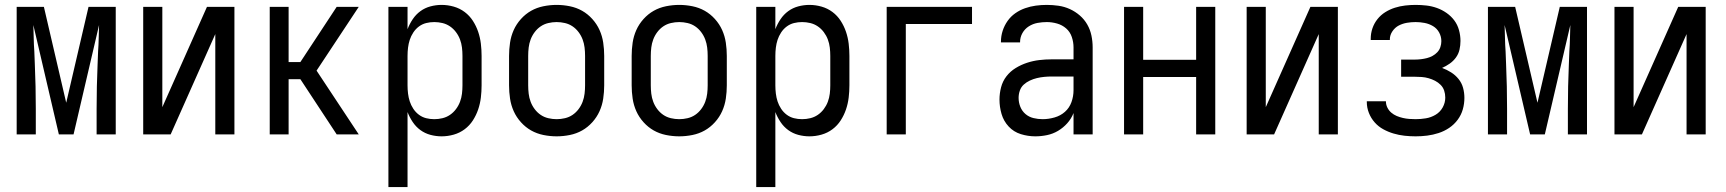

<svg xmlns="http://www.w3.org/2000/svg" viewBox="-20 -548 7040 783"><path d="M48 0V-520H159L250 -129L341 -520H452V0H374V-104Q374 -150 375 -195.5Q376 -241 378 -286L380 -338Q382 -365 382.5 -392Q383 -419 384 -446L280 0H220L116 -446Q117 -419 117.5 -392Q118 -365 120 -338L122 -286Q124 -241 125 -195.5Q126 -150 126 -104V0Z M564 0V-520H642V-111L824 -520H936V0H858V-409L676 0Z M1353 0 1205 -225H1157V0H1080V-520H1157V-295H1205L1353 -520H1443L1271 -260L1443 0Z M1564 215V-520H1642V-429Q1650 -450 1663 -469.5Q1676 -489 1694.5 -502.5Q1713 -516 1735.5 -522Q1758 -528 1781 -528Q1806 -528 1830.5 -521Q1855 -514 1875 -499Q1895 -484 1908.5 -463Q1922 -442 1930 -418.5Q1938 -395 1941 -370Q1944 -345 1944 -320V-200Q1944 -175 1941 -150Q1938 -125 1930 -101.5Q1922 -78 1908.5 -57Q1895 -36 1875 -21Q1855 -6 1830.5 1Q1806 8 1781 8Q1758 8 1735.5 2Q1713 -4 1694.5 -17.5Q1676 -31 1663 -50.5Q1650 -70 1642 -91V215ZM1751 -62Q1768 -62 1784.5 -66Q1801 -70 1815 -79.5Q1829 -89 1839.5 -103Q1850 -117 1856 -133Q1862 -149 1864 -166Q1866 -183 1866 -200V-320Q1866 -337 1864 -354Q1862 -371 1856 -387Q1850 -403 1839.5 -417Q1829 -431 1815 -440.5Q1801 -450 1784.5 -454Q1768 -458 1751 -458Q1734 -458 1718 -454Q1702 -450 1688.5 -440Q1675 -430 1665.5 -415.5Q1656 -401 1651 -385.5Q1646 -370 1644 -353.5Q1642 -337 1642 -320V-200Q1642 -183 1644 -166.5Q1646 -150 1651 -134.5Q1656 -119 1665.5 -104.5Q1675 -90 1688.5 -80Q1702 -70 1718 -66Q1734 -62 1751 -62Z M2250 8Q2223 8 2196 2.5Q2169 -3 2146 -16Q2123 -29 2104.5 -49.5Q2086 -70 2075 -94.5Q2064 -119 2060 -146Q2056 -173 2056 -200V-320Q2056 -347 2060 -374Q2064 -401 2075 -425.5Q2086 -450 2104.5 -470.5Q2123 -491 2146 -504Q2169 -517 2196 -522.5Q2223 -528 2250 -528Q2277 -528 2304 -522.5Q2331 -517 2354 -504Q2377 -491 2395.5 -470.5Q2414 -450 2425 -425.5Q2436 -401 2440 -374Q2444 -347 2444 -320V-200Q2444 -173 2440 -146Q2436 -119 2425 -94.5Q2414 -70 2395.5 -49.5Q2377 -29 2354 -16Q2331 -3 2304 2.5Q2277 8 2250 8ZM2250 -62Q2267 -62 2284 -66Q2301 -70 2315 -79.5Q2329 -89 2339.5 -103Q2350 -117 2356 -133Q2362 -149 2364 -166Q2366 -183 2366 -200V-320Q2366 -337 2364 -354Q2362 -371 2356 -387Q2350 -403 2339.5 -417Q2329 -431 2315 -440.5Q2301 -450 2284 -454Q2267 -458 2250 -458Q2233 -458 2216 -454Q2199 -450 2185 -440.5Q2171 -431 2160.5 -417Q2150 -403 2144 -387Q2138 -371 2136 -354Q2134 -337 2134 -320V-200Q2134 -183 2136 -166Q2138 -149 2144 -133Q2150 -117 2160.5 -103Q2171 -89 2185 -79.5Q2199 -70 2216 -66Q2233 -62 2250 -62Z M2750 8Q2723 8 2696 2.5Q2669 -3 2646 -16Q2623 -29 2604.5 -49.5Q2586 -70 2575 -94.5Q2564 -119 2560 -146Q2556 -173 2556 -200V-320Q2556 -347 2560 -374Q2564 -401 2575 -425.5Q2586 -450 2604.5 -470.5Q2623 -491 2646 -504Q2669 -517 2696 -522.5Q2723 -528 2750 -528Q2777 -528 2804 -522.5Q2831 -517 2854 -504Q2877 -491 2895.5 -470.5Q2914 -450 2925 -425.5Q2936 -401 2940 -374Q2944 -347 2944 -320V-200Q2944 -173 2940 -146Q2936 -119 2925 -94.5Q2914 -70 2895.5 -49.5Q2877 -29 2854 -16Q2831 -3 2804 2.5Q2777 8 2750 8ZM2750 -62Q2767 -62 2784 -66Q2801 -70 2815 -79.5Q2829 -89 2839.5 -103Q2850 -117 2856 -133Q2862 -149 2864 -166Q2866 -183 2866 -200V-320Q2866 -337 2864 -354Q2862 -371 2856 -387Q2850 -403 2839.5 -417Q2829 -431 2815 -440.5Q2801 -450 2784 -454Q2767 -458 2750 -458Q2733 -458 2716 -454Q2699 -450 2685 -440.5Q2671 -431 2660.5 -417Q2650 -403 2644 -387Q2638 -371 2636 -354Q2634 -337 2634 -320V-200Q2634 -183 2636 -166Q2638 -149 2644 -133Q2650 -117 2660.5 -103Q2671 -89 2685 -79.5Q2699 -70 2716 -66Q2733 -62 2750 -62Z M3064 215V-520H3142V-429Q3150 -450 3163 -469.5Q3176 -489 3194.5 -502.5Q3213 -516 3235.5 -522Q3258 -528 3281 -528Q3306 -528 3330.5 -521Q3355 -514 3375 -499Q3395 -484 3408.5 -463Q3422 -442 3430 -418.5Q3438 -395 3441 -370Q3444 -345 3444 -320V-200Q3444 -175 3441 -150Q3438 -125 3430 -101.5Q3422 -78 3408.5 -57Q3395 -36 3375 -21Q3355 -6 3330.5 1Q3306 8 3281 8Q3258 8 3235.5 2Q3213 -4 3194.5 -17.5Q3176 -31 3163 -50.5Q3150 -70 3142 -91V215ZM3251 -62Q3268 -62 3284.5 -66Q3301 -70 3315 -79.5Q3329 -89 3339.5 -103Q3350 -117 3356 -133Q3362 -149 3364 -166Q3366 -183 3366 -200V-320Q3366 -337 3364 -354Q3362 -371 3356 -387Q3350 -403 3339.5 -417Q3329 -431 3315 -440.5Q3301 -450 3284.5 -454Q3268 -458 3251 -458Q3234 -458 3218 -454Q3202 -450 3188.5 -440Q3175 -430 3165.5 -415.5Q3156 -401 3151 -385.5Q3146 -370 3144 -353.5Q3142 -337 3142 -320V-200Q3142 -183 3144 -166.5Q3146 -150 3151 -134.5Q3156 -119 3165.5 -104.5Q3175 -90 3188.5 -80Q3202 -70 3218 -66Q3234 -62 3251 -62Z M3596 0V-520H3944V-450H3674V0Z M4202 8Q4172 8 4143 -1Q4114 -10 4093.5 -32Q4073 -54 4064.5 -83Q4056 -112 4056 -142Q4056 -167 4062.5 -192Q4069 -217 4084.5 -237Q4100 -257 4122 -270.5Q4144 -284 4168.5 -292Q4193 -300 4218 -303Q4243 -306 4269 -306H4358V-355Q4358 -376 4351 -397Q4344 -418 4328 -432Q4312 -446 4291 -452Q4270 -458 4249 -458Q4230 -458 4211 -454.5Q4192 -451 4175.5 -440.5Q4159 -430 4149.5 -413Q4140 -396 4140 -377V-375H4062V-378Q4062 -401 4069 -422.5Q4076 -444 4089 -462.5Q4102 -481 4120.5 -494Q4139 -507 4160.5 -514.5Q4182 -522 4204 -525Q4226 -528 4249 -528Q4273 -528 4297 -524.5Q4321 -521 4343 -511Q4365 -501 4383.5 -485Q4402 -469 4414 -448Q4426 -427 4431 -403Q4436 -379 4436 -355V0H4358V-87Q4349 -64 4332.5 -45.5Q4316 -27 4295 -14.5Q4274 -2 4250 3Q4226 8 4202 8ZM4232 -62Q4256 -62 4280.5 -69Q4305 -76 4323 -92Q4341 -108 4349.5 -131.5Q4358 -155 4358 -180V-236H4269Q4254 -236 4238.5 -234.5Q4223 -233 4208.5 -229.5Q4194 -226 4180 -219.5Q4166 -213 4155 -203Q4144 -193 4139 -178.5Q4134 -164 4134 -149Q4134 -130 4141 -112.5Q4148 -95 4162 -83Q4176 -71 4194.5 -66.5Q4213 -62 4232 -62Z M4564 0V-520H4642V-304H4858V-520H4936V0H4858V-234H4642V0Z M5064 0V-520H5142V-111L5324 -520H5436V0H5358V-409L5176 0Z M5753 8Q5730 8 5707.5 5.5Q5685 3 5663 -3.5Q5641 -10 5621 -21Q5601 -32 5586 -49Q5571 -66 5562.5 -87.5Q5554 -109 5554 -132V-135H5632V-134Q5632 -121 5638 -109Q5644 -97 5654 -88.5Q5664 -80 5676 -75Q5688 -70 5701 -67Q5714 -64 5727 -63Q5740 -62 5753 -62Q5774 -62 5795 -65.5Q5816 -69 5834.5 -80Q5853 -91 5863.5 -110Q5874 -129 5874 -150Q5874 -165 5869.5 -178.5Q5865 -192 5855 -202Q5845 -212 5832.5 -218.5Q5820 -225 5806 -229Q5792 -233 5778 -234Q5764 -235 5750 -235H5694V-305H5750Q5762 -305 5774.5 -306.5Q5787 -308 5799 -311Q5811 -314 5822 -320Q5833 -326 5841.5 -335Q5850 -344 5854 -356Q5858 -368 5858 -380Q5858 -399 5849 -415.5Q5840 -432 5824 -441.5Q5808 -451 5789.5 -454.5Q5771 -458 5753 -458Q5735 -458 5717.5 -455Q5700 -452 5684.5 -444Q5669 -436 5658.5 -420.5Q5648 -405 5648 -388V-385H5570V-390Q5570 -412 5577 -432.5Q5584 -453 5597.5 -470Q5611 -487 5629.5 -498.5Q5648 -510 5668.5 -516.5Q5689 -523 5710.5 -525.5Q5732 -528 5753 -528Q5775 -528 5797 -525.5Q5819 -523 5840 -515.5Q5861 -508 5879.5 -495Q5898 -482 5911 -464.5Q5924 -447 5930 -425Q5936 -403 5936 -381Q5936 -363 5932 -345.5Q5928 -328 5917.5 -313.5Q5907 -299 5892 -288.5Q5877 -278 5861 -271Q5880 -264 5897.5 -253Q5915 -242 5928 -226Q5941 -210 5946.5 -190Q5952 -170 5952 -149Q5952 -125 5945.5 -102Q5939 -79 5924.5 -59.5Q5910 -40 5890 -26.5Q5870 -13 5847 -5.5Q5824 2 5800.5 5Q5777 8 5753 8Z M6048 0V-520H6159L6250 -129L6341 -520H6452V0H6374V-104Q6374 -150 6375 -195.5Q6376 -241 6378 -286L6380 -338Q6382 -365 6382.5 -392Q6383 -419 6384 -446L6280 0H6220L6116 -446Q6117 -419 6117.5 -392Q6118 -365 6120 -338L6122 -286Q6124 -241 6125 -195.5Q6126 -150 6126 -104V0Z M6564 0V-520H6642V-111L6824 -520H6936V0H6858V-409L6676 0Z"/></svg>

Font: Iosevka Term
Style: Regular
Weight: 400
Monospace: yes
Designer: Belleve Invis
Foundry: Belleve Invis
Version: Version 30.0.1